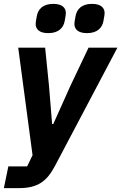

<svg xmlns="http://www.w3.org/2000/svg" viewBox="-49 -771 626 991"><path d="M200 -600C255 -600 279 -629 285 -663C289 -686 291 -696 291 -703C291 -730 273 -751 226 -751C171 -751 147 -722 141 -688C137 -665 135 -655 135 -648C135 -621 153 -600 200 -600ZM400 -600C455 -600 479 -629 485 -663C489 -686 491 -696 491 -703C491 -730 473 -751 426 -751C371 -751 347 -722 341 -688C337 -665 335 -655 335 -648C335 -621 353 -600 400 -600ZM314 -327 226 -131H220L204 -327L184 -525H45L119 30L91 88H-6L-29 200H49C149 200 194 162 235 85L557 -525H408Z"/></svg>

Font: Braiins Sans
Style: Bold Italic
Weight: 700
Italic angle: -11.31°
Designer: Mike Abbink, Paul van der Laan, Pieter van Rosmalen, Jiri Chlebus, Lubos Buracinsky
Foundry: Bold Monday, Sudetype
Version: Version 1.000;hotconv 1.0.109;makeotfexe 2.5.65596